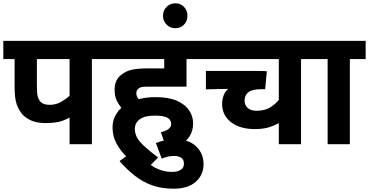

<svg xmlns="http://www.w3.org/2000/svg" viewBox="-20 -868 2222 1156"><path d="M533.2 -512.2V0H398.9V-160.2Q364.3 -141.1 331.1 -133.8Q295.9 -127 252 -127Q207.5 -127 171.9 -140.6Q137.7 -155.3 117.2 -176.8Q92.8 -204.1 80.1 -241.2Q67.9 -277.3 67.9 -345.2V-512.2H0V-622.1H627V-512.2ZM398.9 -512.2H202.1V-353Q202.1 -306.6 207 -287.6Q212.4 -267.6 225.1 -253.9Q242.2 -236.8 279.8 -236.8Q316.9 -236.8 349.6 -255.4Q380.9 -273.9 398.9 -292Z M948.7 -71.8Q975.1 -78.1 993.2 -90.3Q1010.7 -102.1 1010.7 -122.1Q1010.7 -146 987.8 -159.2Q964.8 -171.9 911.6 -171.9Q852.5 -171.9 822.3 -150.4Q792 -128.9 792 -91.8Q792 -67.4 803.2 -43.5Q814.9 -20 845.2 8.8Q877 39.1 931.6 80.1L844.7 168.9Q787.6 122.1 745.6 80.1Q703.6 38.1 680.7 -5.4Q657.7 -48.8 657.7 -100.1Q657.7 -138.2 672.4 -167.5Q687 -196.8 710.9 -219.2Q692.9 -240.2 681.2 -266.6Q669.9 -293.5 669.9 -328.1Q669.9 -359.4 681.2 -382.8Q692.9 -405.3 711.9 -418.9Q737.3 -439.5 771 -447.3Q806.2 -456.1 866.7 -456.1H968.8V-512.2H612.8V-622.1H1196.8V-512.2H1103V-346.2H870.6Q843.8 -346.2 832.5 -343.8Q822.3 -340.8 814 -335Q800.8 -325.2 800.8 -305.2Q800.8 -288.1 814.9 -271Q860.8 -283.2 916 -283.2Q996.1 -283.2 1046.9 -260.7Q1097.7 -236.8 1119.6 -202.1Q1142.6 -166.5 1142.6 -126Q1142.6 -3.4 984.9 34.2Z M918.5 -6.8Q979 -29.8 1034.7 -29.8Q1114.7 -29.8 1160.2 12.7Q1205.6 55.2 1205.6 121.1Q1205.6 184.6 1158.7 226.6Q1112.3 268.1 1024.4 268.1Q952.6 268.1 895.5 247.6Q839.4 227.5 791 189.5Q745.1 153.3 699.7 102.1L790.5 36.1Q853.5 106.4 905.3 136.7Q957.5 167 1015.6 167Q1050.8 167 1068.4 154.3Q1087.4 142.6 1087.4 117.2Q1087.4 91.3 1070.3 81.1Q1052.7 70.8 1028.8 70.8Q1008.8 70.8 989.7 75.2Q969.7 80.6 953.6 86.9Z M961.4 -772.9Q961.4 -805.2 982.9 -826.7Q1004.4 -848.1 1035.6 -848.1Q1067.9 -848.1 1087.9 -826.7Q1108.4 -805.7 1108.4 -772.9Q1108.4 -740.2 1087.9 -719.7Q1067.9 -698.2 1035.6 -698.2Q1004.4 -698.2 983.4 -719.7Q961.4 -740.2 961.4 -772.9Z M1887.7 -512.2H1792.5V0H1658.7V-127Q1627.9 -109.9 1591.8 -99.6Q1558.6 -90.8 1515.6 -90.8Q1424.3 -90.8 1371.1 -132.3Q1317.4 -174.3 1317.4 -241.2Q1317.4 -299.8 1353.5 -333L1219.7 -330.1V-440.9H1528.8Q1553.7 -440.9 1565.4 -440.4Q1583 -439.5 1586.4 -439L1576.7 -331.1H1554.7Q1498 -331.1 1475.1 -312.5Q1452.6 -294.4 1452.6 -262.2Q1452.6 -235.4 1471.2 -218.3Q1489.7 -201.2 1523.4 -201.2Q1568.4 -201.2 1600.6 -217.8Q1632.3 -235.4 1658.7 -266.1V-512.2H1182.6V-622.1H1887.7Z M2086.4 -512.2V0H1952.6V-512.2H1872.6V-622.1H2181.6V-512.2Z"/></svg>

Font: Droid Sans Thai
Style: Bold
Weight: 700
Designer: Steve Matteson
Foundry: Ascender Corporation
Version: Version 1.00